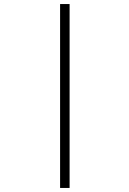

<svg xmlns="http://www.w3.org/2000/svg" viewBox="-20 -720 640 949"><path d="M277 209V-700H324V209Z"/></svg>

Font: Red Hat Mono VF Light
Style: Regular
Weight: 300
Monospace: yes
Designer: Pentagram, MCKL
Foundry: Pentagram, MCKL
Version: Version 1.023